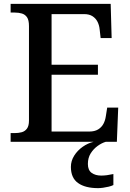

<svg xmlns="http://www.w3.org/2000/svg" viewBox="-20 -734 671 994"><path d="M35 0V-45H56Q76 -45 92.5 -49.5Q109 -54 119.5 -68Q130 -82 130 -110V-599Q130 -630 120 -644.5Q110 -659 93.5 -664Q77 -669 56 -669H35V-714H553L558 -537H501L496 -581Q494 -603 485 -621Q476 -639 459 -650Q442 -661 415 -661H247V-399H487V-347H247V-53H442Q470 -53 488 -64Q506 -75 515.5 -93Q525 -111 528 -133L535 -177H592L585 0ZM488 240Q421 240 384 213.5Q347 187 347 130Q347 99 364 72Q381 45 408 26Q435 7 465 0H528Q507 6 485.5 21.5Q464 37 449.5 60Q435 83 435 115Q435 147 454.5 161Q474 175 504 175Q518 175 533.5 173Q549 171 567 167V224Q557 229 542.5 232.5Q528 236 513.5 238Q499 240 488 240Z"/></svg>

Font: Noto Serif Armenian Medium
Style: Regular
Weight: 500
Version: Version 2.007